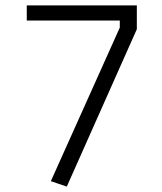

<svg xmlns="http://www.w3.org/2000/svg" viewBox="-20 -680 600 710"><path d="M79 -604V-660H486V-572L227 10L168 -10L423 -578V-604Z"/></svg>

Font: Titillium Web
Style: Light
Weight: 300
Version: Version 1.001;PS 57.000;hotconv 1.0.70;makeotf.lib2.5.55311